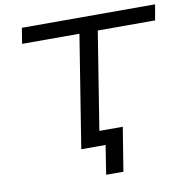

<svg xmlns="http://www.w3.org/2000/svg" viewBox="-92 -794 1015 1042"><g transform="rotate(-10 415.5 -272.5)"><path d="M409 160 434 0H300L399 -619H83L97 -705H831L816 -619H500L414 -81H543L504 160Z"/></g></svg>

Font: Nunito Sans 7pt Expanded
Style: Italic
Weight: 400
Width: 7
Italic angle: -9°
Designer: Vernon Adams
Foundry: Vernon Adams
Version: Version 3.101;gftools[0.9.27]